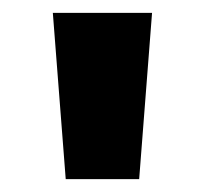

<svg xmlns="http://www.w3.org/2000/svg" viewBox="-20 -734 318 298"><path d="M216 -714 196 -456H82L62 -714Z"/></svg>

Font: Noto Sans Thai ExtraBold
Style: Regular
Weight: 800
Version: Version 2.001